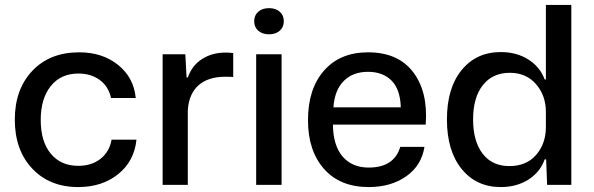

<svg xmlns="http://www.w3.org/2000/svg" viewBox="-20 -749 2407 778"><path d="M297 9Q181 9 110.5 -66Q40 -141 40 -264Q40 -387 111 -462Q182 -537 301 -537Q395 -537 458.5 -486Q522 -435 530 -352H430Q419 -400 383.5 -425.5Q348 -451 298 -451Q226 -451 185.5 -400Q145 -349 145 -263Q145 -175 186 -126Q227 -77 297 -77Q352 -77 388 -106Q424 -135 432 -183H533Q524 -96 459 -43.5Q394 9 297 9Z M639 0V-529H731L736 -435H741Q758 -484 799 -510Q840 -536 894 -536Q907 -536 925 -534V-437Q917 -438 893 -438Q823 -438 784 -403Q745 -368 741 -302V0Z M1018 0V-529H1121V0ZM1113.5 -624.5Q1097 -610 1070 -610Q1043 -610 1026.5 -624.5Q1010 -639 1010 -663Q1010 -687 1026.5 -701.5Q1043 -716 1070 -716Q1097 -716 1113.5 -701.5Q1130 -687 1130 -663Q1130 -639 1113.5 -624.5Z M1474 9Q1358 9 1293 -64.5Q1228 -138 1228 -262Q1228 -389 1293 -463Q1358 -537 1471 -537Q1593 -537 1654 -457Q1715 -377 1705 -244H1329Q1330 -159 1368.5 -114.5Q1407 -70 1474 -70Q1577 -70 1602 -154H1700Q1688 -78 1626 -34.5Q1564 9 1474 9ZM1331 -314H1604Q1602 -387 1566.5 -422.5Q1531 -458 1471 -458Q1410 -458 1373 -421Q1336 -384 1331 -314Z M2009 9Q1910 9 1850.5 -64.5Q1791 -138 1791 -265Q1791 -392 1850.5 -465Q1910 -538 2009 -538Q2074 -538 2121.5 -507.5Q2169 -477 2187 -427H2192V-729H2295V0H2197L2193 -103H2187Q2169 -52 2121.5 -21.5Q2074 9 2009 9ZM2044 -76Q2113 -76 2152.5 -121.5Q2192 -167 2192 -235V-295Q2192 -362 2152 -408Q2112 -454 2046 -454Q1976 -454 1936.5 -404Q1897 -354 1897 -265Q1897 -177 1935.5 -126.5Q1974 -76 2044 -76Z"/></svg>

Font: Mona Sans Medium
Style: Regular
Weight: 500
Designer: Deni Anggara
Foundry: GitHub
Version: Version 2.000;Glyphs 3.2.3 (3260)